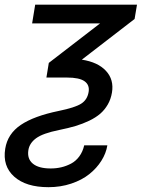

<svg xmlns="http://www.w3.org/2000/svg" viewBox="-31 -565 592 801"><path d="M115.8 -545.5H540.5L530.5 -485.8L310.4 -316.1Q377.5 -305.8 411.2 -269.2Q445 -232.6 436.1 -179Q431.5 -151.3 418.7 -129.1Q405.9 -106.9 387.3 -90.7Q368.6 -74.6 341.3 -61.4Q313.9 -48.3 284.3 -39.4Q254.6 -30.5 215.9 -22.7Q147.7 -8.9 119.9 11.5Q92 32 87.4 61.1Q81.7 97.7 106 117.7Q130.3 137.8 180.4 137.8Q203.8 137.8 225 132.8Q246.1 127.8 265.8 117.4Q285.5 106.9 299.9 87.4Q314.3 67.8 320.3 41.2H416.9Q411.6 74.6 392 105.6Q372.5 136.7 341.6 161.4Q310.7 186.1 266.3 201Q221.9 215.9 171.2 215.9Q77.4 215.9 28.2 171.9Q-21 127.8 -9.2 55.4Q0.7 -6.7 55.8 -43.9Q110.8 -81 214.5 -102.3Q282 -116.1 307.7 -132.5Q333.5 -148.8 338.8 -181.8Q343.4 -210.6 321.7 -226Q300.1 -241.5 247.9 -241.5H162.6L172.6 -302.6L386.4 -467.3H103Z"/></svg>

Font: Karasuma Gothic
Style: Italic
Weight: 400
Italic angle: -9.39999°
Designer: Rasmus Andersson / Ryoko Nishizuka
Foundry: Genbu
Version: Version 1.00